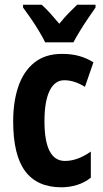

<svg xmlns="http://www.w3.org/2000/svg" viewBox="-20 -786 439 816"><path d="M241 10Q138 10 87 -58.5Q36 -127 36 -270Q36 -354 58 -418.5Q80 -483 126 -520Q172 -557 244 -557Q284 -557 316.5 -548Q349 -539 377 -521L341 -417Q296 -445 253 -445Q213 -445 191 -400.5Q169 -356 169 -271Q169 -102 256 -102Q310 -102 366 -142V-31Q340 -10 307.5 0Q275 10 241 10ZM172 -606Q163 -625 146.5 -652.5Q130 -680 111.5 -707Q93 -734 78 -754V-766H157Q174 -751 193 -730Q212 -709 232 -685Q254 -712 271.5 -730Q289 -748 308 -766H386V-754Q372 -734 354 -707.5Q336 -681 319.5 -654Q303 -627 292 -606Z"/></svg>

Font: Noto Sans Lao UI ExtCond
Style: Bold
Weight: 700
Width: 2
Designer: Monotype Design Team
Foundry: Monotype Imaging Inc.
Version: Version 2.000; ttfautohint (v1.8.4.7-5d5b)